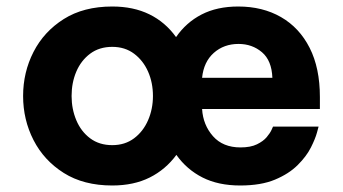

<svg xmlns="http://www.w3.org/2000/svg" viewBox="-20 -560 1054 590"><path d="M325 10Q237 10 176 -28.5Q115 -67 83 -129.5Q51 -192 51 -265Q51 -338 83 -400.5Q115 -463 176 -501.5Q237 -540 325 -540Q390 -540 439 -516Q488 -492 521 -446Q552 -491 599.5 -515.5Q647 -540 712 -540Q787 -540 843.5 -507.5Q900 -475 931.5 -413Q963 -351 963 -262V-225H601Q604 -176 634.5 -141.5Q665 -107 719 -107Q750 -107 769.5 -116.5Q789 -126 799.5 -138.5Q810 -151 814.5 -161Q819 -171 819 -171H959Q959 -171 954 -152.5Q949 -134 935.5 -107Q922 -80 895 -53Q868 -26 825 -8Q782 10 718 10Q651 10 602.5 -14.5Q554 -39 522 -84Q489 -39 440 -14.5Q391 10 325 10ZM601 -321H817Q815 -374 785 -399.5Q755 -425 713 -425Q668 -425 637 -397.5Q606 -370 601 -321ZM325 -114Q364 -114 392 -135Q420 -156 435 -190.5Q450 -225 450 -265Q450 -306 435 -340Q420 -374 392 -395Q364 -416 325 -416Q285 -416 257 -395Q229 -374 214.5 -340Q200 -306 200 -265Q200 -225 214.5 -190.5Q229 -156 257 -135Q285 -114 325 -114Z"/></svg>

Font: Be Vietnam Pro
Style: Bold
Weight: 700
Designer: Lam Bao, Tony Le, Vietanh Nguyen
Foundry: Yellow Type Foundry
Version: Version 1.002; ttfautohint (v1.8.3)